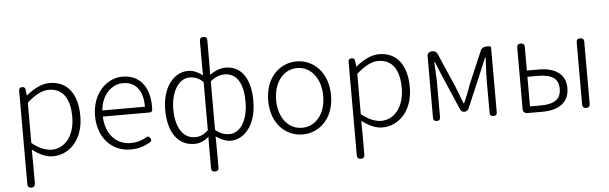

<svg xmlns="http://www.w3.org/2000/svg" viewBox="-58 -1012 4650 1467"><g transform="rotate(-5 2267.0 -279.0)"><path d="M100 -341V-148V208C100 227 110 237 129 237C148 237 158 227 158 208V46L157 -52C211 -10 264 13 314 13C439 13 549 -93 549 -275C549 -440 477 -547 335 -547C270 -547 208 -509 157 -468H155L150 -512C149 -527 140 -534 125 -534C109 -534 100 -526 100 -510ZM158 -334V-412C220 -466 273 -496 324 -496C442 -496 487 -403 487 -274C487 -132 412 -38 310 -38C270 -38 215 -55 158 -103V-257Z M1003 -256H1080C1091 -256 1099 -263 1100 -274C1101 -282 1101 -291 1101 -299C1101 -455 1024 -547 895 -547C775 -547 661 -440 661 -266C661 -91 772 13 910 13C976 13 1023 -6 1062 -29C1075 -37 1075 -46 1068 -59C1060 -74 1049 -78 1035 -68C1000 -48 962 -36 915 -36C800 -36 723 -127 720 -256H909ZM965 -303H883H720C731 -425 809 -497 895 -497C989 -497 1047 -432 1047 -303Z M1509 -689V-583L1510 -504C1476 -528 1441 -547 1399 -547C1289 -547 1199 -438 1199 -266C1199 -86 1278 13 1399 13C1444 13 1480 -6 1510 -31L1509 49V209C1509 228 1519 237 1538 237C1557 237 1566 228 1566 209V49L1565 -30C1603 -3 1642 13 1676 13C1785 13 1876 -93 1876 -275C1876 -440 1812 -547 1684 -547C1644 -547 1601 -529 1565 -503L1566 -583V-689V-767C1566 -786 1557 -795 1538 -795C1519 -795 1509 -786 1509 -767ZM1510 -359V-267V-83C1475 -49 1445 -38 1409 -38C1314 -38 1261 -128 1261 -266C1261 -397 1322 -496 1405 -496C1441 -496 1475 -485 1510 -452ZM1565 -359V-452C1604 -486 1641 -496 1673 -496C1775 -496 1816 -403 1816 -274C1816 -132 1756 -38 1671 -38C1643 -38 1604 -47 1565 -80V-266Z M2061 -473C2017 -425 1989 -355 1989 -266C1989 -89 2101 13 2230 13C2359 13 2471 -89 2471 -266C2471 -355 2443 -425 2399 -473C2355 -521 2295 -547 2230 -547C2166 -547 2105 -521 2061 -473ZM2101 -432C2133 -473 2178 -496 2230 -496C2283 -496 2328 -473 2360 -432C2392 -392 2411 -335 2411 -266C2411 -130 2335 -38 2230 -38C2125 -38 2050 -130 2050 -266C2050 -335 2069 -392 2101 -432Z M2627 -341V-148V208C2627 227 2637 237 2656 237C2675 237 2685 227 2685 208V46L2684 -52C2738 -10 2791 13 2841 13C2966 13 3076 -93 3076 -275C3076 -440 3004 -547 2862 -547C2797 -547 2735 -509 2684 -468H2682L2677 -512C2676 -527 2667 -534 2652 -534C2636 -534 2627 -526 2627 -510ZM2685 -334V-412C2747 -466 2800 -496 2851 -496C2969 -496 3014 -403 3014 -274C3014 -132 2939 -38 2837 -38C2797 -38 2742 -55 2685 -103V-257Z M3232 -267V-27C3232 -9 3241 0 3259 0C3277 0 3286 -9 3286 -27V-288C3286 -331 3281 -397 3279 -450H3284C3299 -411 3315 -372 3331 -335L3445 -70C3450 -59 3461 -52 3473 -52H3476C3491 -52 3503 -60 3509 -74L3620 -335C3636 -372 3652 -410 3668 -450H3673C3670 -397 3666 -331 3666 -288V-27C3666 -9 3676 0 3694 0C3712 0 3721 -9 3721 -27V-520C3721 -529 3716 -534 3707 -534H3686H3683C3664 -534 3647 -523 3640 -505L3532 -252C3518 -207 3498 -162 3479 -117H3474C3458 -162 3439 -207 3422 -252L3309 -512C3302 -527 3287 -534 3271 -534C3249 -534 3232 -523 3232 -501Z M3920 -267V-34C3920 -13 3933 0 3954 0H3995H4070C4195 0 4275 -54 4275 -164C4275 -271 4195 -324 4070 -324H3978V-505C3978 -524 3968 -534 3949 -534C3930 -534 3920 -524 3920 -505ZM3978 -162V-276H4019H4060C4165 -276 4216 -242 4216 -164C4216 -84 4165 -49 4060 -49H3978ZM4376 -267V-29C4376 -10 4386 0 4405 0C4424 0 4434 -10 4434 -29V-267V-505C4434 -524 4424 -534 4405 -534C4386 -534 4376 -524 4376 -505Z"/></g></svg>

Font: GenSenRounded2 TW L
Style: Regular
Weight: 300
Version: Version 2.100;PS 2.1;hotconv 16.6.51;makeotf.lib2.5.65220 DE